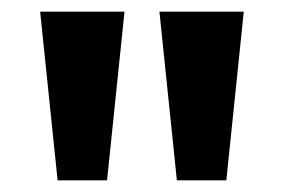

<svg xmlns="http://www.w3.org/2000/svg" viewBox="-20 -725 487 330"><path d="M79 -415 49 -705H194L164 -415ZM284 -415 254 -705H399L369 -415Z"/></svg>

Font: Nunito Sans 12pt ExtraLight
Style: Bold
Weight: 700
Version: Version 3.101;gftools[0.9.27]